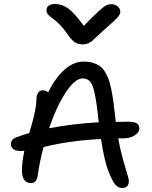

<svg xmlns="http://www.w3.org/2000/svg" viewBox="-20 -962 766 970"><path d="M543 -940.9Q562 -940.9 575 -929.2Q587.9 -917.5 587.9 -902.8Q587.9 -890.6 574 -874.3Q560.1 -857.9 506.8 -812Q490.7 -797.9 470.9 -778.8Q451.2 -759.8 443.8 -753.9Q436.5 -748 424.8 -742.9Q413.1 -737.8 397.9 -737.8Q375 -737.8 358.2 -748.5Q341.3 -759.3 321.8 -788.1Q301.3 -818.4 279.3 -840.1Q257.3 -861.8 244.6 -870.1Q231.9 -878.4 223.4 -888.2Q214.8 -897.9 214.8 -910.2Q214.8 -925.3 226.3 -933.6Q237.8 -941.9 257.8 -941.9Q292.5 -941.9 323.7 -919.9Q355 -897.9 403.8 -831.1Q450.7 -880.9 479 -906Q507.3 -931.2 518.6 -936Q529.8 -940.9 543 -940.9ZM84 -199.2Q60.1 -199.2 47.6 -208.5Q35.2 -217.8 35.2 -232.9Q35.2 -246.1 41.7 -254.6Q48.3 -263.2 64.9 -269Q99.1 -282.2 127.9 -290Q141.1 -335.9 146.2 -354Q151.4 -372.1 157.7 -404.5Q164.1 -437 164.1 -460Q164.1 -481 172.6 -493.4Q181.2 -505.9 196.8 -505.9Q210 -505.9 223.1 -496.1Q261.2 -571.3 307.1 -611.1Q353 -650.9 401.9 -650.9Q427.2 -650.9 446.8 -645.5Q466.3 -640.1 481.4 -630.4Q496.6 -620.6 508.1 -602.8Q519.5 -585 527.3 -564.9Q535.2 -544.9 541.7 -513.2Q548.3 -481.4 552.7 -450Q557.1 -418.5 562 -372.1Q562.5 -367.7 563.5 -359.1Q564.5 -350.6 564.9 -346.2Q583 -347.2 621.1 -347.2Q657.7 -347.2 670.9 -339.1Q684.1 -331.1 684.1 -313Q684.1 -293.9 661.1 -278.6Q638.2 -263.2 606 -263.2H577.1Q587.4 -206.5 601.1 -157.7Q614.7 -108.9 622.8 -83.5Q630.9 -58.1 630.9 -45.9Q630.9 -29.8 622.1 -21Q613.3 -12.2 597.2 -12.2Q576.2 -12.2 561.8 -30Q547.4 -47.9 528.8 -94.2Q507.8 -145.5 490.2 -259.8Q335.9 -252.4 200.2 -219.2Q180.7 -147.9 170.9 -77.1Q166 -37.1 137.2 -37.1Q90.8 -37.1 90.8 -101.1Q90.8 -139.2 103 -200.2Q97.2 -199.2 84 -199.2ZM397.9 -565.9Q359.4 -565.9 313 -496.3Q266.6 -426.8 228 -314Q345.2 -336.9 479 -344.2Q476.6 -358.4 475.1 -378.9Q462.9 -487.8 448.2 -526.9Q433.6 -565.9 397.9 -565.9Z"/></svg>

Font: Shantell Sans Irregular
Style: Regular
Weight: 400
Designer: Stephen Nixon, Anya Danilova, Shantell Martin
Foundry: Arrow Type
Version: Version 1.006;[9816181b4]